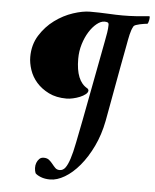

<svg xmlns="http://www.w3.org/2000/svg" viewBox="-53 -713 682 845"><g transform="rotate(5 287.5 -291.0)"><path d="M455 -661Q484 -661 514.5 -663Q545 -665 573 -668Q576 -664 573.5 -651Q571 -638 567 -634Q563 -634 553.5 -632.5Q544 -631 534.5 -629Q525 -627 516.5 -624Q508 -621 506 -616Q498 -602 493 -580Q488 -558 483 -529Q474 -483 465.5 -436Q457 -389 449 -345.5Q441 -302 434 -263Q427 -224 421 -192Q409 -130 384.5 -79Q360 -28 329 9Q298 46 264 66Q230 86 200 86Q176 86 158.5 79Q141 72 134 64Q130 54 129.5 41.5Q129 29 133 18.5Q137 8 144.5 0.5Q152 -7 164 -7Q179 -7 188 0.5Q197 8 204 17Q211 26 218.5 33.5Q226 41 238 41Q253 41 263 27.5Q273 14 282 -13.5Q291 -41 299.5 -84.5Q308 -128 320 -188L387 -541Q391 -561 394 -580Q397 -599 397 -614Q397 -623 391.5 -625Q386 -627 378 -627Q362 -627 344 -612.5Q326 -598 311 -574Q296 -550 286.5 -519Q277 -488 277 -454Q277 -356 328 -328Q330 -327 332 -324Q334 -321 334 -319Q334 -310 324 -302Q314 -294 299.5 -288Q285 -282 269 -278.5Q253 -275 241 -275Q195 -275 162 -291.5Q129 -308 107.5 -332.5Q86 -357 76 -387Q66 -417 66 -444Q66 -498 92 -539.5Q118 -581 156 -609Q194 -637 236.5 -651Q279 -665 311 -665Q353 -665 390.5 -663Q428 -661 455 -661Z"/></g></svg>

Font: Vermiglione SemiBold
Style: Italic
Weight: 600
Italic angle: -11°
Version: Version 1.000